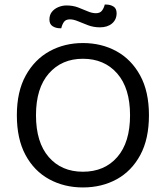

<svg xmlns="http://www.w3.org/2000/svg" viewBox="-20 -810 729 843"><path d="M634 -304Q634 -200 596 -129.5Q558 -59 492.5 -23Q427 13 344 13Q262 13 196 -23Q130 -59 92 -129.5Q54 -200 54 -304Q54 -408 93 -478.5Q132 -549 197.5 -585Q263 -621 344 -621Q426 -621 491.5 -585Q557 -549 595.5 -478.5Q634 -408 634 -304ZM551 -304Q551 -423 494.5 -487.5Q438 -552 344 -552Q251 -552 194.5 -487.5Q138 -423 138 -304Q138 -185 194 -120.5Q250 -56 344 -56Q439 -56 495 -120.5Q551 -185 551 -304ZM272 -786Q300 -786 322.5 -777.5Q345 -769 364.5 -760.5Q384 -752 401 -752Q419 -752 427.5 -763Q436 -774 440 -790H446Q464 -790 478 -781.5Q492 -773 492 -752Q492 -724 472 -707Q452 -690 419 -690Q391 -690 367 -699Q343 -708 323 -716.5Q303 -725 287 -725Q269 -725 261 -714Q253 -703 249 -686H243Q225 -686 211 -695Q197 -704 197 -724Q197 -744 207.5 -757.5Q218 -771 235.5 -778.5Q253 -786 272 -786Z"/></svg>

Font: Baloo Paaji 2
Style: Regular
Weight: 400
Designer: Shuchita Grover, Noopur Datye and Ek Type
Foundry: Ek Type
Version: Version 1.700